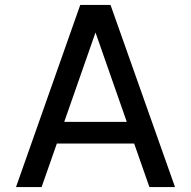

<svg xmlns="http://www.w3.org/2000/svg" viewBox="-20 -760 776 780"><path d="M149 0H45L306 -740H429L691 0H587L525 -177H211ZM368 -628 241 -265H495Z"/></svg>

Font: Be Vietnam Pro Variable Thin
Style: Regular
Weight: 100
Designer: Lam Bao, Tony Le, Vietanh Nguyen
Foundry: Yellow Type Foundry
Version: Version 1.002